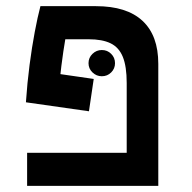

<svg xmlns="http://www.w3.org/2000/svg" viewBox="-20 -606 626 626"><path d="M312 -357.4Q294.4 -357.4 281.5 -369.9Q268.6 -382.3 268.6 -399.9Q268.6 -418 281.5 -430.4Q294.4 -442.9 312 -442.9Q330.1 -442.9 342.5 -430.4Q355 -418 355 -399.9Q355 -382.3 342.5 -369.9Q330.1 -357.4 312 -357.4ZM496.1 -107.9V0H68.4V-107.9ZM285.6 -348.6 270 -243.2 64.5 -272.5 86.4 -377.4ZM496.1 -397.9V0H393.1V-335.4Q393.1 -389.6 380.4 -420.7Q367.7 -451.7 340.6 -464.8Q313.5 -478 269 -478H192.9Q186.5 -441.4 180.2 -391.8Q173.8 -342.3 168 -271.5L64.5 -272.5Q68.8 -335.9 76.4 -394.3Q84 -452.6 93.3 -501.7Q102.5 -550.8 111.8 -585.9H293Q393.1 -585.9 444.6 -538.1Q496.1 -490.2 496.1 -397.9Z"/></svg>

Font: Cascadia Code Medium
Style: Regular
Weight: 500
Monospace: yes
Designer: Aaron Bell
Foundry: Saja Typeworks
Version: Version 2407.024